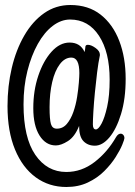

<svg xmlns="http://www.w3.org/2000/svg" viewBox="-20 -730 540 767"><path d="M379 -509Q373 -481 368 -441Q363 -401 359 -359.5Q355 -318 353 -284Q351 -250 351 -233Q351 -213 363 -213Q373 -213 385.5 -236Q398 -259 408 -303.5Q418 -348 418 -412Q418 -522 375.5 -587Q333 -652 260 -652Q224 -652 190.5 -626.5Q157 -601 131 -554.5Q105 -508 89.5 -446.5Q74 -385 74 -313Q74 -180 121 -111.5Q168 -43 245 -43Q306 -43 357.5 -82.5Q409 -122 444 -183Q452 -196 462 -196Q468 -196 472.5 -191Q477 -186 477 -178Q477 -173 468.5 -152Q460 -131 442 -102.5Q424 -74 396.5 -46.5Q369 -19 331 -1Q293 17 245 17Q176 17 123 -21.5Q70 -60 40 -132.5Q10 -205 10 -306Q10 -386 27 -458.5Q44 -531 77 -588Q110 -645 156.5 -677.5Q203 -710 261 -710Q333 -710 382 -671.5Q431 -633 456.5 -566.5Q482 -500 482 -415Q482 -335 463.5 -274.5Q445 -214 417 -181Q389 -148 359 -148Q331 -148 313.5 -166Q296 -184 296 -227Q279 -184 251.5 -166.5Q224 -149 203 -149Q163 -149 138 -188.5Q113 -228 113 -298Q113 -368 133 -427.5Q153 -487 186 -523.5Q219 -560 258 -560Q301 -560 318 -522Q319 -527 320 -533.5Q321 -540 321 -542Q321 -551 331 -551Q344 -551 361.5 -538.5Q379 -526 379 -512ZM207 -216Q231 -216 247 -235Q263 -254 273 -282.5Q283 -311 288 -342.5Q293 -374 295 -400Q297 -426 297 -438Q297 -500 265 -500Q239 -500 219 -473.5Q199 -447 188.5 -402Q178 -357 178 -302Q178 -253 183.5 -234.5Q189 -216 207 -216Z"/></svg>

Font: Moon Stars Kai T HW
Style: Regular
Weight: 400
Designer: GuiWonder
Version: Version 1.101